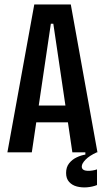

<svg xmlns="http://www.w3.org/2000/svg" viewBox="-20 -680 468 857"><path d="M13 0 133 -660H296L415 0H303L218 -574H207L122 0ZM104 -134V-209H325V-134ZM413 146Q393 154 369 156Q345 158 323.5 152.5Q302 147 288.5 132Q275 117 275 92Q275 66 288.5 49Q302 32 322 22.5Q342 13 361 10V-5H412V0Q379 15 362 32.5Q345 50 345 63Q345 73 352 77.5Q359 82 370 82.5Q381 83 393 81Q405 79 413 76Z"/></svg>

Font: Bricolage Grotesque 48pt Condensed Medium
Style: Regular
Weight: 500
Width: 3
Designer: Mathieu Triay
Foundry: Atelier Triay
Version: Version 1.001;gftools[0.9.33.dev8+g029e19f]